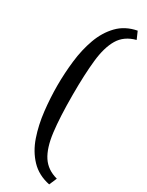

<svg xmlns="http://www.w3.org/2000/svg" viewBox="-223 -734 703 920"><g transform="rotate(30 129.0 -274.0)"><path d="M240 151Q176 138 135.5 95.5Q95 53 74 -8.5Q53 -70 45 -140.5Q37 -211 37 -279Q37 -347 45 -416Q53 -485 74.5 -544.5Q96 -604 136 -645.5Q176 -687 239 -699L257 -658Q196 -642 168 -595Q140 -548 131.5 -469Q123 -390 123 -279Q123 -154 133 -74Q143 6 172 50Q201 94 258 109Z"/></g></svg>

Font: Faustina VF Beta
Style: Regular
Weight: 400
Designer: Alfonso Garcia
Foundry: Omnibus-Type
Version: Version 1.006